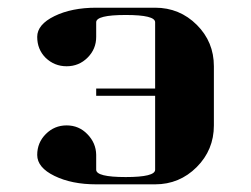

<svg xmlns="http://www.w3.org/2000/svg" viewBox="-20 -481 655 501"><path d="M77.1 -384.8Q77.1 -417 122.1 -439Q167 -460.9 231 -460.9H384.8Q448.7 -460.9 493.7 -416Q538.1 -371.6 538.1 -308.1V-153.8Q538.1 -89.8 493.2 -44.9Q448.2 0 384.8 0H231Q167 0 122.1 -22Q77.1 -43.9 77.1 -76.7Q77.1 -108.9 99.6 -131.3Q122.1 -153.8 153.8 -153.8Q186 -153.8 208 -130.9Q230.5 -107.9 231 -77.1V-38.1Q231 -19 308.1 -19Q384.8 -19 384.8 -38.1V-231H231V-250H384.8V-422.9Q384.8 -441.9 308.1 -441.9Q231 -441.9 231 -422.9V-384.8Q231 -353 208.5 -330.6Q186 -308.1 153.8 -308.1Q122.1 -308.1 99.1 -330.1Q77.1 -352.1 77.1 -384.8ZM231 -4.9Z"/></svg>

Font: Hjet
Style: Regular
Weight: 400
Designer: T. Christopher White
Version: Version 1.2